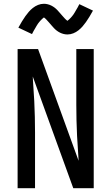

<svg xmlns="http://www.w3.org/2000/svg" viewBox="-20 -994 588 1014"><path d="M73 0V-735H181L395 -145Q395 -150 394.5 -155Q394 -160 394 -165L387 -276Q385 -317 384 -358.5Q383 -400 383 -441V-735H475V0H367L153 -590Q153 -585 153.5 -580Q154 -575 154 -570L161 -459Q163 -418 164 -376.5Q165 -335 165 -294V0ZM336 -812Q326 -812 316 -814.5Q306 -817 297 -821.5Q288 -826 280 -832Q272 -838 265 -845.5Q258 -853 252.5 -859.5Q247 -866 239 -875Q231 -884 225 -890.5Q219 -897 212 -902Q209 -900 203 -894.5Q197 -889 194 -885.5Q191 -882 187.5 -878Q184 -874 180.5 -869Q177 -864 173.5 -858Q170 -852 166 -845Q162 -838 157.5 -830.5Q153 -823 149 -814L77 -848Q87 -866 96 -881Q105 -896 114 -908.5Q123 -921 132 -931.5Q141 -942 153.5 -952Q166 -962 181 -968Q196 -974 212 -974Q222 -974 232 -971.5Q242 -969 251 -964.5Q260 -960 268 -954Q276 -948 283 -940.5Q290 -933 295.5 -926.5Q301 -920 309 -911Q317 -902 322.5 -896Q328 -890 336 -884Q339 -886 345 -891.5Q351 -897 354 -900.5Q357 -904 360.5 -908Q364 -912 367.5 -917Q371 -922 374.5 -928Q378 -934 382 -941Q386 -948 390.5 -955.5Q395 -963 399 -972L471 -938Q461 -920 452 -905Q443 -890 434 -877.5Q425 -865 416 -854.5Q407 -844 394.5 -834Q382 -824 367 -818Q352 -812 336 -812Z"/></svg>

Font: Iosevka Semi-Condensed Medium
Style: Regular
Weight: 500
Monospace: yes
Designer: Belleve Invis
Foundry: Belleve Invis
Version: Version 27.3.5